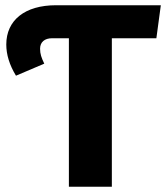

<svg xmlns="http://www.w3.org/2000/svg" viewBox="-20 -713 635 733"><path d="M594 -693H194C75 -693 4 -636 4 -543C4 -505 16 -465 41 -424L149 -470C138 -493 133 -507 133 -527C133 -552 150 -567 179 -567H243V0H407V-567H577Z"/></svg>

Font: Fira Sans
Style: Bold
Weight: 700
Designer: Carrois Corporate & Edenspiekermann AG
Foundry: Carrois Corporate GbR & Edenspiekermann AG
Version: Version 4.203